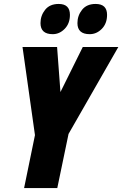

<svg xmlns="http://www.w3.org/2000/svg" viewBox="-20 -952 619 972"><path d="M102 0 157 -268 94 -714H269L286 -486L399 -714H579L327 -274L270 0ZM247 -779Q281 -779 307.5 -806Q334 -833 334 -877Q334 -932 277 -932Q232 -932 208.5 -902.5Q185 -873 185 -835Q185 -779 247 -779ZM434 -779Q469 -779 495.5 -806Q522 -833 522 -877Q522 -932 464 -932Q419 -932 395.5 -902.5Q372 -873 372 -835Q372 -779 434 -779Z"/></svg>

Font: Noto Sans Display Condensed Black
Style: Italic
Weight: 900
Width: 3
Italic angle: -192°
Designer: Monotype Design Team
Foundry: Monotype Imaging Inc.
Version: Version 1.900